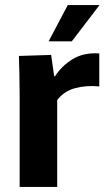

<svg xmlns="http://www.w3.org/2000/svg" viewBox="-20 -742 433 762"><path d="M58 0V-357Q58 -410 57 -448Q56 -486 55 -520L183 -524L195 -439H198Q226 -482 269.5 -508Q313 -534 374 -530V-399Q324 -404 279.5 -392.5Q235 -381 207 -345V0ZM173 -578 249 -722H375L265 -578Z"/></svg>

Font: Murecho SemiBold
Style: Regular
Weight: 600
Designer: Neil Summerour
Foundry: Positype
Version: Version 1.010; ttfautohint (v1.8.3)